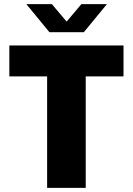

<svg xmlns="http://www.w3.org/2000/svg" viewBox="-20 -905 640 925"><path d="M207 0V-537H25V-686H575V-537H393V0ZM218 -750 107 -885H230L317 -782H285L372 -885H495L384 -750Z"/></svg>

Font: Chivo Mono Medium ExtraBold
Style: Regular
Weight: 800
Monospace: yes
Version: Version 1.008